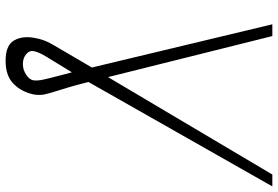

<svg xmlns="http://www.w3.org/2000/svg" viewBox="-173 -603 989 683"><g transform="rotate(90 321.5 -261.5)"><path d="M66.4 -735.8H108.3L254.3 -151.3L600.9 -735.8H643.1L271.7 -81.7L275.2 -67.8Q284.1 -32.7 291.4 -8.7Q298.7 15.3 304 32.3Q312.5 59.3 315.9 74.8Q319.2 90.2 316.4 110.8Q308.2 154.1 279.5 183.6Q250.7 213.1 196.4 213.1Q141.7 213.1 124.3 183.6Q106.9 154.1 114.7 110.8Q117.9 92.7 122.7 79Q127.5 65.3 136.9 48.5Q146.3 31.6 162.6 4.4Q179 -22.7 204.9 -67.8L220.2 -93.8ZM237.2 -22.7Q203.8 32.7 183.9 64.5Q164.1 96.2 161.6 114.7Q159.4 128.9 173.3 140.3Q187.1 151.6 207.7 151.6Q228 151.6 245.6 140.1Q263.1 128.6 265.6 114.7Q267.8 99.8 263.1 78.7Q258.5 57.5 249.3 23.1Q246.8 13.1 243.8 1.6Q240.8 -9.9 237.2 -22.7Z"/></g></svg>

Font: Inter UI Extra Light
Style: Italic
Weight: 200
Italic angle: -9.39999°
Designer: Rasmus Andersson
Foundry: rsms
Version: 3.2;8d6f07862